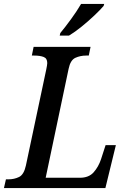

<svg xmlns="http://www.w3.org/2000/svg" viewBox="-40 -951 648 971"><path d="M-20 0 -10 -44H2Q32 -44 56.5 -56Q81 -68 91 -114L194 -600Q196 -610 197.5 -618.5Q199 -627 199 -632Q199 -656 180.5 -663Q162 -670 133 -670H121L130 -714H418L409 -670H396Q366 -670 341 -658.5Q316 -647 307 -603L191 -52H364Q409 -52 433.5 -79.5Q458 -107 471 -146L494 -217H546L493 0ZM262 -771 265 -784Q290 -814 319.5 -854.5Q349 -895 370 -931H487L484 -921Q468 -902 438 -873.5Q408 -845 373.5 -817Q339 -789 309 -771Z"/></svg>

Font: Noto Serif SemiCondensed Medium
Style: Italic
Weight: 500
Width: 4
Italic angle: -12°
Designer: Monotype Design Team
Foundry: Monotype Imaging Inc.
Version: Version 2.013